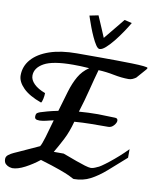

<svg xmlns="http://www.w3.org/2000/svg" viewBox="-110 -1078 982 1188"><g transform="rotate(10 381.0 -484.0)"><path d="M48.8 27.8Q45.4 27.8 32.5 24.7Q19.5 21.5 7.8 11Q-3.9 0.5 -3.9 -21Q-3.9 -36.6 10.5 -47.6Q24.9 -58.6 42.5 -66.4Q60.1 -74.2 70.8 -79.1L195.8 -136.2Q205.1 -149.4 219.5 -197.8Q233.9 -246.1 251 -308.1Q242.7 -307.1 223.9 -302Q205.1 -296.9 184.3 -293.5Q163.6 -290 148.7 -293Q133.8 -295.9 133.8 -311Q133.8 -329.1 142.1 -334.5Q150.4 -339.8 159.2 -342.8Q175.3 -348.1 202.9 -355.7Q230.5 -363.3 269 -371.1Q289.6 -442.9 306.4 -498.5Q323.2 -554.2 346.9 -595.5Q370.6 -636.7 411.1 -664.1Q383.3 -666.5 357.9 -667.2Q332.5 -668 310.1 -668Q182.6 -668 127.9 -637.5Q73.2 -606.9 73.2 -558.1Q73.2 -531.2 97.9 -506.6Q122.6 -481.9 168.9 -464.8Q168.9 -448.2 164.6 -428Q160.2 -407.7 154.8 -402.8Q77.6 -430.2 39.3 -468.8Q1 -507.3 1 -546.9Q1 -604.5 39.3 -648.2Q77.6 -691.9 149.2 -716.6Q220.7 -741.2 320.8 -741.2H462.9Q515.6 -741.2 569.3 -740.7Q623 -740.2 667.5 -739Q711.9 -737.8 739 -735.1Q766.1 -732.4 766.1 -728Q766.1 -722.2 756.8 -712.9L708 -657.2Q696.8 -649.4 685.8 -644.8Q674.8 -640.1 662.1 -640.1Q618.7 -640.1 568.4 -650.1Q518.1 -660.2 470.2 -662.1Q453.6 -603.5 435.8 -532.5Q418 -461.4 395 -388.2Q423.8 -390.6 453.4 -391.8Q482.9 -393.1 514.2 -393.1Q540 -393.1 566.4 -391.6Q592.8 -390.1 621.1 -390.1Q639.2 -390.1 639.2 -374Q639.2 -360.4 624.5 -343.8Q609.9 -327.1 589.8 -327.1Q532.2 -327.1 480.5 -326.4Q428.7 -325.7 377.9 -321.8Q359.9 -254.4 334 -204.6Q308.1 -154.8 285.2 -116.2H347.2Q354.5 -113.8 378.7 -104.7Q402.8 -95.7 432.9 -84.7Q462.9 -73.7 489 -65.9Q515.1 -58.1 526.9 -58.1Q543 -58.1 567.9 -70.8Q573.7 -71.8 592.3 -84.2Q610.8 -96.7 637 -117.4Q663.1 -138.2 691.2 -163.1Q719.2 -188 744.1 -213.9V-160.2Q683.1 -106 634.8 -63.5Q586.4 -21 539.8 3.4Q493.2 27.8 436 27.8Q432.1 27.8 426.5 24.2Q420.9 20.5 401.6 11.5Q382.3 2.4 338.9 -13.4Q295.4 -29.3 215.8 -53.2Q174.8 -20.5 128.9 3.7Q83 27.8 48.8 27.8ZM453.1 -792Q442.4 -792 429.7 -811Q417 -830.1 404.1 -858.4Q391.1 -886.7 380.4 -915.3Q369.6 -943.8 363 -963.9Q356.4 -983.9 356 -984.9L411.1 -996.1Q411.1 -996.1 420.7 -973.9Q430.2 -951.7 443.4 -920.9Q456.5 -890.1 467.3 -864.3Q483.4 -883.8 502 -906.5Q520.5 -929.2 537.4 -949.7Q554.2 -970.2 564.7 -983.2Q575.2 -996.1 575.2 -996.1L622.1 -984.9Q606 -957 583.5 -923.8Q561 -890.6 536.9 -860.6Q512.7 -830.6 490.7 -811.3Q468.8 -792 453.1 -792Z"/></g></svg>

Font: Norican
Style: Regular
Weight: 400
Designer: Vernon Adams
Foundry: Vernon Adams
Version: Version 1.100; ttfautohint (v1.8.4.7-5d5b);gftools[0.9.33]